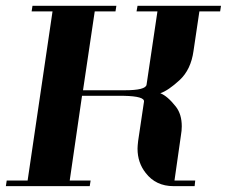

<svg xmlns="http://www.w3.org/2000/svg" viewBox="-20 -635 774 655"><path d="M0 0 2.9 -19H74.2L159.2 -596.2H87.9L90.8 -615.2H377L374 -596.2H303.2L263.2 -327.1H405.8Q477.1 -327.1 480 -346.2L517.1 -596.2H445.8L449.2 -615.2H733.9L731 -596.2H660.2L640.1 -460.9Q631.3 -397.5 592.8 -361.8Q554.2 -326.2 526.9 -316.9Q551.3 -307.6 580.1 -271Q600.1 -245.1 600.1 -204.1Q600.1 -189.5 597.2 -172.9L575.2 -19H646L644 0H571.8Q511.7 0 477.1 -44.9Q449.2 -80.1 449.2 -127.9Q449.2 -136.2 451.2 -153.8L471.2 -288.1Q474.1 -306.6 402.8 -308.1H259.8L217.8 -19H289.1L286.1 0Z"/></svg>

Font: Hjet
Style: Italic
Weight: 400
Designer: T. Christopher White
Version: Version 1.2